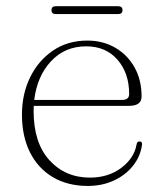

<svg xmlns="http://www.w3.org/2000/svg" viewBox="-20 -604 539 634"><path d="M447.5 -285.5Q447.5 -254.5 406.5 -254.5H91.5Q91 -246 91 -237.5Q91 -132.5 143.2 -75Q195.5 -17.5 277 -17.5Q337.5 -17.5 380.2 -49.5Q423 -81.5 431 -127Q432.5 -137 440.5 -137Q450 -137 449 -126.5Q444 -88 419.5 -57Q395 -26 356.2 -8Q317.5 10 270 10Q203.5 10 154.5 -19Q105.5 -48 79 -101Q52.5 -154 52.5 -225.5Q52.5 -293.5 79.5 -348.8Q106.5 -404 155 -437Q203.5 -470 268.5 -470Q319.5 -470 360 -446.8Q400.5 -423.5 424 -382Q447.5 -340.5 447.5 -285.5ZM264.5 -451Q194.5 -451 148.5 -401.8Q102.5 -352.5 93 -274H383Q406.5 -274 406.5 -293.5Q406.5 -362.5 368 -406.8Q329.5 -451 264.5 -451ZM150 -570.5Q150 -583.5 164.5 -583.5H370Q384.5 -583.5 384.5 -570.5Q384.5 -557.5 370 -557.5H164.5Q150 -557.5 150 -570.5Z"/></svg>

Font: Fraunces 9pt Thin
Style: Regular
Weight: 100
Version: Version 1.000;[b76b70a41]